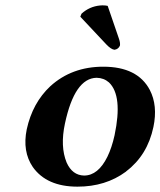

<svg xmlns="http://www.w3.org/2000/svg" viewBox="-20 -696 606 726"><path d="M387.2 -673.8 429.7 -549.8Q435.1 -534.2 433.6 -523.9Q428.2 -510.3 413.1 -507.8Q399.9 -509.3 382.3 -527.8L283.7 -632.8L288.1 -644Q317.9 -671.4 358.4 -675.3Q363.8 -675.8 367.7 -675.8Q378.9 -675.8 387.2 -673.8ZM345.2 -401.9Q262.2 -400.4 225.6 -229Q207 -142.1 231.9 -81.5Q253.4 -33.2 297.9 -32.2Q351.1 -32.2 386.2 -103.5Q402.8 -137.7 413.1 -184.1Q444.8 -334 392.1 -384.3Q372.6 -401.4 345.2 -401.9ZM81.1 -207Q103 -307.1 170.4 -370.1Q251.5 -443.8 370.6 -443.8Q500 -443.8 546.4 -356Q577.1 -296.9 560.1 -215.8Q537.6 -109.4 458 -48.8Q456.5 -47.9 456.1 -46.9Q379.4 9.8 272.9 9.8Q156.7 9.8 104 -64.5Q64 -123.5 81.1 -207Z"/></svg>

Font: Linux Libertine Slanted O
Style: Bold Slanted
Weight: 700
Designer: Philipp H. Poll
Foundry: Philipp H. Poll
Version: Version 5.0.0